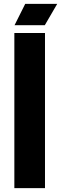

<svg xmlns="http://www.w3.org/2000/svg" viewBox="-20 -970 315 990"><path d="M54 0V-800H212V0ZM110 -950H275L211 -840H55Z"/></svg>

Font: Cooper Hewitt
Style: Bold
Weight: 711
Designer: Village Type and Design LLC
Foundry: Cooper Hewitt Smithsonian Design Museum
Version: 1.000